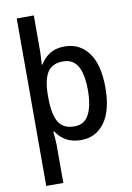

<svg xmlns="http://www.w3.org/2000/svg" viewBox="-106 -918 777 1129"><g transform="rotate(-10 283.0 -353.0)"><path d="M519 -363Q519 -227 467 -155Q415 -83 326 -83Q273 -83 236 -104.5Q199 -126 178 -160H172Q174 -143 176 -119.5Q178 -96 178 -80V147H76V-853H178V-641Q178 -623 176.5 -600Q175 -577 174 -560H178Q201 -598 236 -620Q271 -642 324 -642Q414 -642 466.5 -571Q519 -500 519 -363ZM415 -364Q415 -462 387 -509.5Q359 -557 300 -557Q235 -557 207 -513.5Q179 -470 178 -381V-361Q178 -266 205 -217.5Q232 -169 301 -169Q361 -169 388 -221.5Q415 -274 415 -364Z"/></g></svg>

Font: Noto Sans Telugu UI SemiCondensed Medium
Style: Regular
Weight: 500
Width: 4
Designer: Jelle Bosma - Monotype Design Team
Foundry: Monotype Imaging Inc.
Version: Version 2.005; ttfautohint (v1.8.4.7-5d5b)